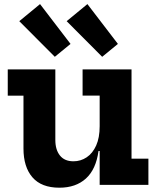

<svg xmlns="http://www.w3.org/2000/svg" viewBox="-20 -882 750 916"><path d="M397 -862.5 542.5 -672.5 467.5 -611 298 -781ZM171 -862.5 316.5 -672.5 241.5 -611 72 -781ZM455.5 -426H374V-551H607.5V-125H688V0H455.5ZM244 -551V-214Q244 -167.5 266 -140Q288 -112.5 330.5 -112.5Q365 -112.5 393.5 -131.5Q422 -150.5 438.8 -187.8Q455.5 -225 455.5 -280L482 -161.5H450Q438 -74 389.8 -30.2Q341.5 13.5 263.5 13.5Q177.5 13.5 134.8 -36Q92 -85.5 92 -173.5V-425.5H17V-551Z"/></svg>

Font: Hepta Slab ExtraLight
Style: Bold
Weight: 700
Version: Version 1.102